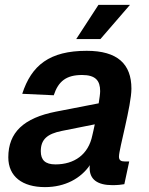

<svg xmlns="http://www.w3.org/2000/svg" viewBox="-20 -754 608 786"><path d="M292 -594H391L512 -734H383ZM347 -66C347 -20 378 4 441 4C459 4 480 2 489 0L509 -93H491C475 -93 467 -98 467 -113C467 -144 518 -322 518 -391C518 -492 461 -546 335 -546C183 -546 109 -487 71 -370L200 -364C219 -422 252 -447 316 -447C371 -447 390 -424 390 -381C390 -369 387 -351 384 -331L209 -297C77 -271 14 -212 14 -110C14 -31 72 12 164 12C247 12 311 -24 348 -78C347 -74 347 -70 347 -66ZM147 -135C147 -183 173 -206 233 -218L368 -245C364 -227 361 -211 358 -200C342 -121 284 -81 207 -81C165 -81 147 -99 147 -135Z"/></svg>

Font: Geist SemiBold
Style: Italic
Weight: 600
Italic angle: -12°
Designer: Basement.studio, Andrés Briganti, Mateo Zaragoza
Foundry: Basement.studio, Vercel, Andrés Briganti, Guido Ferreyra, Mateo Zaragoza
Version: Version 1.500